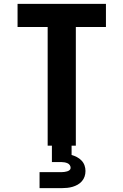

<svg xmlns="http://www.w3.org/2000/svg" viewBox="-20 -755 640 995"><path d="M227 0V-615H71V-735H529V-615H373V0ZM185 220V137H300Q307 137 314 136Q321 135 328 133Q335 131 340.5 126.5Q346 122 346 115Q346 107 341.5 100.5Q337 94 330 91Q323 88 315.5 86.5Q308 85 300 85H249V0H351V48Q365 52 378.5 59Q392 66 402.5 77Q413 88 418 102Q423 116 423 131Q423 146 418.5 159.5Q414 173 404.5 184Q395 195 382.5 202Q370 209 356.5 213Q343 217 328.5 218.5Q314 220 300 220Z"/></svg>

Font: Iosevka Aile Heavy
Style: Regular
Weight: 900
Designer: Belleve Invis
Foundry: Belleve Invis
Version: Version 31.1.0; ttfautohint (v1.8.4)